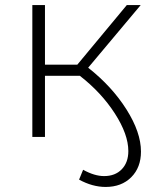

<svg xmlns="http://www.w3.org/2000/svg" viewBox="-20 -542 606 760"><path d="M329 -274Q423 -200 480.5 -109Q538 -18 538 58Q538 121 499.5 159.5Q461 198 398 198Q346 198 293 169L309 130Q354 155 392 155Q436 155 462 128Q488 101 488 56Q488 -10 434.5 -93Q381 -176 296 -242H158V0H108V-522H158V-286H286L482 -522H537Z"/></svg>

Font: Hilab Light
Style: Regular
Weight: 300
Designer: Cristianderson Lima
Foundry: Cristianderson
Version: Version 1.0